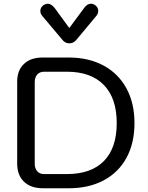

<svg xmlns="http://www.w3.org/2000/svg" viewBox="-20 -1008 793 1028"><path d="M72 -132V-571Q72 -631 108 -665.5Q144 -700 208 -700H348Q455 -700 534.5 -657Q614 -614 657 -535Q700 -456 700 -349Q700 -242 657.5 -163.5Q615 -85 535.5 -42.5Q456 0 348 0H211Q145 0 108.5 -35Q72 -70 72 -132ZM338 -76Q468 -76 536.5 -146Q605 -216 605 -349Q605 -482 536 -553Q467 -624 338 -624H216Q193 -624 179.5 -609Q166 -594 166 -569V-131Q166 -106 179.5 -91Q193 -76 216 -76ZM313 -796 207 -922Q196 -934 196 -950Q196 -967 212 -980Q225 -988 236 -988Q254 -988 272 -966L351 -858L431 -966Q447 -988 467 -988Q479 -988 490 -980Q506 -968 506 -950Q506 -934 495 -922L390 -796Q375 -776 351 -776Q328 -776 313 -796Z"/></svg>

Font: Kodchasan Medium
Style: Regular
Weight: 500
Designer: Katatrad Aksorn Co.,Ltd.
Foundry: Cadson Demak Co.,Ltd.
Version: Version 1.000; ttfautohint (v1.6)